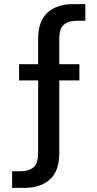

<svg xmlns="http://www.w3.org/2000/svg" viewBox="-20 -749 474 936"><path d="M39 167V86H75Q122 86 144 66Q166 46 166 -3V-561Q166 -646 211.5 -687.5Q257 -729 338 -729H396V-648H360Q313 -648 291 -628.5Q269 -609 269 -559V-1Q269 84 223.5 125.5Q178 167 97 167ZM73 -357V-436H367V-357Z"/></svg>

Font: Mona Sans ExtraLight Medium
Style: Regular
Weight: 500
Version: Version 2.000